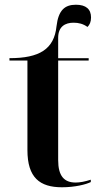

<svg xmlns="http://www.w3.org/2000/svg" viewBox="-20 -782 425 812"><path d="M242 10C297 10 344 -2 364 -12V-22C339 -14 318 -10 300 -10C251 -10 226 -38 226 -105V-526H355V-536H226V-622C226 -670 256 -686 291 -686C313 -686 332 -681 350 -668C359 -677 365 -689 365 -708C365 -743 344 -762 301 -762C254 -762 227 -739 219 -671C209 -574 147 -536 20 -536V-526H96V-147C96 -31 148 10 242 10Z"/></svg>

Font: Noto Serif Display SemiBold
Style: Regular
Weight: 600
Designer: Monotype Design Team
Foundry: Monotype Imaging Inc.
Version: Version 2.009